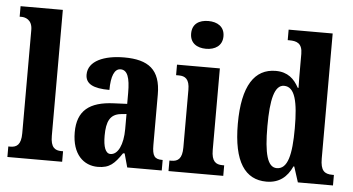

<svg xmlns="http://www.w3.org/2000/svg" viewBox="-52 -861 1774 964"><g transform="rotate(5 834.5 -379.0)"><path d="M15 0H291V-53H282C250 -53 228 -67 228 -125V-760H15V-707H25C41 -707 79 -699 79 -646V-125C79 -67 57 -53 25 -53H15Z M471 10C531 10 555 -15 592 -69H600L619 0H793V-53H790C752 -53 740 -69 740 -124V-378C740 -504 678 -549 556 -549C456 -549 375 -516 375 -447C375 -400 414 -380 496 -380C496 -449 512 -488 543 -488C578 -488 591 -449 591 -374V-318L524 -315C401 -310 341 -262 341 -153C341 -42 400 10 471 10ZM529 -60C504 -60 492 -93 492 -149C492 -221 510 -258 563 -264L592 -267V-191C592 -113 567 -60 529 -60Z M961 -628C1006 -628 1043 -650 1043 -698C1043 -747 1006 -768 961 -768C915 -768 880 -747 880 -698C880 -650 915 -628 961 -628ZM827 0H1103V-53H1094C1061 -53 1039 -67 1039 -125V-536H823V-483H837C869 -483 891 -469 891 -415V-125C891 -68 870 -53 837 -53H827Z M1321 10C1385 10 1425 -23 1450 -78H1454L1479 0H1656V-53H1648C1608 -53 1588 -69 1588 -130V-760H1366V-707H1374C1410 -707 1440 -699 1440 -644V-583C1440 -545 1440 -503 1441 -473H1437C1414 -516 1381 -548 1320 -548C1214 -548 1153 -460 1153 -267C1153 -75 1214 10 1321 10ZM1367 -62C1320 -62 1302 -130 1302 -268C1302 -403 1320 -477 1368 -477C1423 -477 1440 -403 1440 -269C1440 -135 1422 -62 1367 -62Z"/></g></svg>

Font: Noto Serif Lao ExtraCondensed ExtraBold
Style: Regular
Weight: 800
Width: 2
Designer: Monotype Design Team
Foundry: Monotype Imaging Inc.
Version: Version 2.003